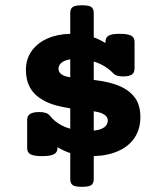

<svg xmlns="http://www.w3.org/2000/svg" viewBox="-20 -661 640 742"><path d="M342.3 -609.9V-516.6Q366.2 -507.8 387.7 -494.6V-499.5Q387.7 -516.1 399.7 -523.2Q411.6 -530.3 442.4 -530.3Q473.6 -530.3 486.8 -523.2Q500 -516.1 500 -499.5V-396.5Q500 -379.9 489.5 -372.8Q479 -365.7 455.1 -365.7Q429.2 -365.7 419.4 -376Q388.2 -409.2 342.3 -423.3V-352.1Q401.9 -345.2 439.5 -329.6Q478.5 -313.5 500.5 -284.7Q522.5 -255.9 522.5 -208.5Q522.5 -164.1 501.5 -130.9Q480.5 -97.7 439.9 -78.6Q399.4 -59.6 342.3 -57.6V30.3Q342.3 47.4 333 54.2Q323.7 61 296.9 61Q270 61 260.7 54.2Q251.5 47.4 251.5 30.3V-69.3Q226.1 -77.6 202.1 -92.3V-88.4Q202.1 -71.8 188 -64.7Q173.8 -57.6 142.6 -57.6Q111.3 -57.6 98.1 -64.7Q85 -71.8 85 -88.4V-197.3Q85 -213.4 96.4 -220.7Q107.9 -228 131.8 -228Q161.6 -228 172.4 -214.4Q201.2 -177.7 251.5 -163.6V-242.2Q219.7 -247.1 194.1 -254.4Q168.5 -261.7 147.5 -273.4Q80.1 -310.5 80.1 -390.6Q80.1 -432.6 102.3 -463.9Q124.5 -495.1 163.3 -512.2Q202.1 -529.3 251.5 -530.3V-609.9Q251.5 -627 260.7 -633.8Q270 -640.6 296.9 -640.6Q323.7 -640.6 333 -633.8Q342.3 -627 342.3 -609.9ZM206.1 -395Q206.1 -379.4 223.6 -370.1Q233.9 -364.7 251.5 -362.3V-431.6Q230 -428.7 218 -418.9Q206.1 -409.2 206.1 -395ZM396.5 -195.8Q396.5 -211.9 376 -222.2Q362.3 -228 342.3 -231V-156.2Q396.5 -162.1 396.5 -195.8Z"/></svg>

Font: Courier Prime
Style: Bold
Weight: 700
Designer: Alan Dague-Greene, Quote-Unquote Apps
Foundry: Quote-Unquote Apps
Version: Version 3.018